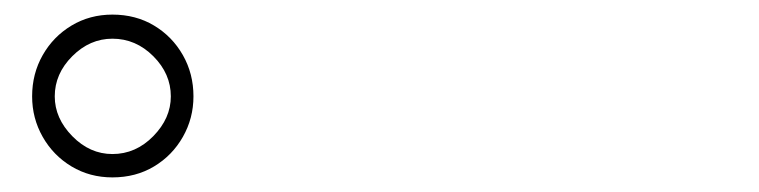

<svg xmlns="http://www.w3.org/2000/svg" viewBox="-20 -839 1040 263"><path d="M24 -707Q24 -738 38.5 -763.5Q53 -789 78 -804Q103 -819 134 -819Q166 -819 191 -804Q216 -789 230.5 -763.5Q245 -738 245 -707Q245 -677 230.5 -651.5Q216 -626 191 -611Q166 -596 134 -596Q103 -596 78 -611Q53 -626 38.5 -651.5Q24 -677 24 -707ZM55 -707Q55 -677 79 -652.5Q103 -628 134 -628Q166 -628 190 -652.5Q214 -677 214 -707Q214 -738 190 -762Q166 -786 134 -786Q103 -786 79 -762Q55 -738 55 -707Z"/></svg>

Font: Noto Sans JP Thin ExtraLight
Style: Regular
Weight: 250
Version: Version 2.004-H2;hotconv 1.0.118;makeotfexe 2.5.65603